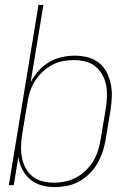

<svg xmlns="http://www.w3.org/2000/svg" viewBox="-20 -755 540 783"><path d="M203 8Q175 8 148.5 0.5Q122 -7 102.5 -24Q83 -41 70.5 -65Q58 -89 55 -116L36 0H16L137 -735H157L105 -420Q118 -445 137.5 -466.5Q157 -488 181 -502Q205 -516 232 -522Q259 -528 285 -528Q312 -528 337.5 -521.5Q363 -515 383 -499.5Q403 -484 414.5 -461.5Q426 -439 431.5 -413.5Q437 -388 436 -361Q435 -334 431 -307L411 -187Q407 -162 399 -137.5Q391 -113 378 -90Q365 -67 345.5 -47.5Q326 -28 302.5 -15Q279 -2 253.5 3Q228 8 203 8ZM200 -10Q223 -10 246.5 -15Q270 -20 291.5 -31.5Q313 -43 331 -61Q349 -79 361.5 -100Q374 -121 380.5 -144Q387 -167 391 -190L411 -310Q415 -334 416 -358.5Q417 -383 413 -406Q409 -429 398 -449Q387 -469 369.5 -483.5Q352 -498 329 -504Q306 -510 281 -510Q258 -510 235 -505.5Q212 -501 190.5 -489Q169 -477 151 -459.5Q133 -442 120.5 -421Q108 -400 101 -377Q94 -354 91 -331L71 -211Q67 -187 66 -162.5Q65 -138 69 -115Q73 -92 83.5 -71.5Q94 -51 111.5 -36.5Q129 -22 152 -16Q175 -10 200 -10Z"/></svg>

Font: Iosevka Term Curly Thin
Style: Italic
Weight: 100
Italic angle: -9°
Designer: Belleve Invis
Foundry: Belleve Invis
Version: Version 32.3.0